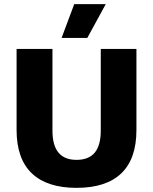

<svg xmlns="http://www.w3.org/2000/svg" viewBox="-20 -896 738 926"><path d="M638 -660V-269Q638 -130 565 -60Q492 10 349 10Q207 10 133.5 -60Q60 -130 60 -269V-660H233V-266Q233 -195 262 -160Q291 -125 349 -125Q408 -125 437 -160Q466 -195 466 -266V-660ZM338 -876H490L401 -713H277Z"/></svg>

Font: Kantumruy Pro
Style: Bold
Weight: 700
Version: Version 1.002